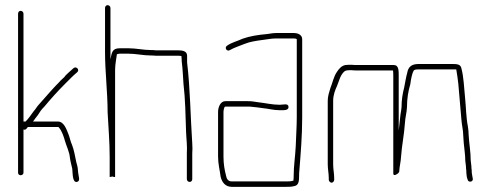

<svg xmlns="http://www.w3.org/2000/svg" viewBox="-20 -708 1902 744"><path d="M50 -655V-39C50 -33 54 -29 60 -29C66 -29 71 -33 71 -39V-206C80 -203 84 -211 88 -216H205C206 -216 208 -215 209 -213C220 -200 227 -179 232 -161C238 -140 249 -120 251 -96C253 -81 257 -69 260 -54C262 -37 260 0 278 -3C293 -6 284 -25 283 -38L281 -58C280 -65 278 -71 276 -78C271 -101 267 -127 259 -147C254 -157 250 -176 246 -186C239 -203 229 -237 205 -237H108C114 -245 119 -253 126 -261C138 -278 136 -279 152 -295C177 -325 203 -354 230 -381L258 -409C266 -417 271 -421 279 -428C290 -437 276 -453 265 -444C258 -437 233 -417 230 -410L215 -396C210 -390 203 -383 196 -376C175 -354 157 -332 136 -309C120 -292 122 -290 109 -275C99 -261 91 -249 79 -237H71V-655C71 -661 66 -666 60 -666C54 -666 50 -661 50 -655Z M387 -677V-506C387 -430 397 -350 397 -273C400 -215 405 -158 405 -100V-22L416 -24C418 -23 422 -22 425 -22C427 -22 426 -22 426 -22V-438C426 -458 431 -482 433 -498H434C437 -499 441 -500 444 -500H477C507 -500 535 -493 565 -493C571 -493 577 -493 583 -492H668C672 -492 677 -492 683 -491C683 -490 684 -479 684 -478C684 -473 684 -468 685 -463C688 -439 689 -410 691 -383C698 -325 699 -260 701 -198C702 -169 706 -143 704 -114V-14C704 -8 709 -3 715 -3C721 -3 725 -8 725 -14V-114C726 -125 726 -138 725 -152C718 -256 717 -367 705 -466V-492C705 -511 686 -513 668 -513H583C578 -514 572 -514 566 -514C536 -514 508 -521 477 -521H444C414 -521 413 -503 408 -478V-677C408 -683 403 -688 397 -688C391 -688 387 -683 387 -677Z M825 -274V-101C825 -73 832 -47 835 -23C840 -2 853 16 878 16H1088C1102 16 1109 16 1121 13C1138 10 1139 -8 1139 -27C1139 -33 1139 -40 1140 -47C1145 -110 1151 -182 1151 -252V-556C1151 -572 1136 -580 1119 -580H1049C1036 -580 1025 -577 1014 -576C980 -573 948 -568 920 -558C899 -548 878 -544 860 -531C848 -524 859 -506 871 -514C888 -524 909 -530 928 -538C947 -546 973 -550 996 -553C1015 -555 1030 -559 1049 -559H1119C1124 -559 1128 -558 1130 -556V-253C1130 -218 1127 -176 1126 -142C1124 -100 1118 -66 1118 -27C1118 -22 1118 -16 1117 -9V-8C1106 -5 1101 -5 1088 -5H878C864 -5 858 -15 856 -27C850 -50 846 -73 846 -101V-274C846 -278 848 -295 853 -295H939C945 -295 951 -295 957 -294L976 -292C983 -291 990 -290 998 -289C1021 -287 1039 -281 1063 -281C1078 -281 1099 -279 1098 -294C1097 -309 1078 -302 1064 -302C1035 -302 1007 -309 979 -312L959 -315C952 -316 946 -316 939 -316H853C835 -316 825 -294 825 -274Z M1275 -11V-18C1275 -36 1271 -52 1271 -71V-317C1271 -339 1278 -358 1286 -375C1295 -397 1298 -415 1313 -430C1319 -436 1328 -436 1342 -436C1350 -435 1357 -435 1363 -435H1503C1504 -428 1504 -419 1504 -410V-36C1504 -30 1507 -28 1514 -31C1522 -35 1526 -39 1527 -43C1528 -64 1533 -80 1534 -100C1537 -144 1546 -185 1549 -230C1550 -252 1556 -271 1557 -292C1557 -326 1562 -355 1570 -382C1572 -398 1576 -422 1583 -434C1586 -439 1595 -439 1602 -439H1748C1751 -420 1754 -404 1756 -383C1760 -338 1764 -289 1768 -244C1769 -227 1775 -202 1775 -184L1777 -154C1779 -131 1783 -108 1783 -85C1784 -74 1786 -65 1786 -54C1787 -49 1787 -45 1787 -41C1787 -36 1788 -30 1789 -22L1792 -12C1795 1 1815 -3 1812 -16L1810 -27C1809 -33 1808 -38 1808 -41C1808 -46 1808 -50 1807 -55C1807 -66 1805 -75 1804 -86C1804 -119 1798 -151 1796 -185C1796 -195 1795 -206 1793 -218C1786 -254 1786 -292 1782 -331C1778 -370 1777 -409 1768 -443C1765 -459 1751 -460 1733 -460H1602C1575 -460 1562 -449 1558 -426C1553 -408 1550 -388 1546 -368C1540 -346 1536 -320 1536 -293C1535 -284 1534 -274 1532 -265C1529 -245 1528 -223 1525 -202V-410C1525 -433 1526 -456 1506 -456H1363C1358 -456 1351 -456 1342 -457C1333 -457 1326 -457 1319 -456C1304 -454 1293 -441 1286 -430C1273 -412 1269 -388 1260 -366L1256 -352C1253 -343 1250 -329 1250 -317V-72C1250 -52 1254 -36 1254 -18V-11C1254 -6 1260 0 1265 0C1270 0 1275 -6 1275 -11Z"/></svg>

Font: Electronic
Style: Thn
Weight: 100
Version: Version 1.011